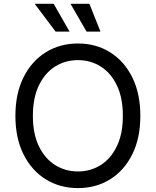

<svg xmlns="http://www.w3.org/2000/svg" viewBox="-20 -962 805 992"><path d="M382.8 9.8Q289.6 9.8 216.6 -35.4Q143.6 -80.6 101.6 -164.3Q59.6 -248 59.6 -363.3Q59.6 -479 101.6 -562.7Q143.6 -646.5 216.6 -691.9Q289.6 -737.3 382.8 -737.3Q476.1 -737.3 548.8 -691.9Q621.6 -646.5 663.3 -562.7Q705.1 -479 705.1 -363.3Q705.1 -248 663.3 -164.3Q621.6 -80.6 548.8 -35.4Q476.1 9.8 382.8 9.8ZM382.8 -76.2Q447.8 -76.2 500.2 -109.1Q552.7 -142.1 583.7 -206.3Q614.7 -270.5 614.7 -363.3Q614.7 -457 583.7 -521.2Q552.7 -585.4 500.2 -618.4Q447.8 -651.4 382.8 -651.4Q317.4 -651.4 264.6 -618.2Q211.9 -585 180.9 -520.8Q149.9 -456.5 149.9 -363.3Q149.9 -270.5 180.9 -206.5Q211.9 -142.6 264.6 -109.4Q317.4 -76.2 382.8 -76.2ZM427.2 -798.8 344.2 -942.4H441.9L499 -798.8ZM267.1 -798.8 159.2 -942.4H257.3L339.4 -798.8Z"/></svg>

Font: Atlassian Sans
Style: Regular
Weight: 400
Designer: Rasmus Andersson
Foundry: Modifications by Atlassian Pty Ltd, manufactured by rsms
Version: Version 4.001;git-9221beed3